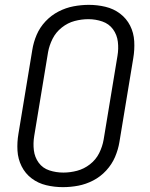

<svg xmlns="http://www.w3.org/2000/svg" viewBox="-20 -763 616 791"><path d="M239 8Q271 8 302.5 2Q334 -4 364 -19.5Q394 -35 417.5 -60.5Q441 -86 454 -116.5Q467 -147 472 -178L529 -523Q535 -558 533 -593Q531 -628 516 -657.5Q501 -687 474.5 -707Q448 -727 414.5 -735Q381 -743 346 -743Q315 -743 283 -737Q251 -731 221 -715.5Q191 -700 167.5 -675Q144 -650 131 -619.5Q118 -589 113 -557L56 -212Q50 -177 52 -142.5Q54 -108 69 -78Q84 -48 110.5 -28Q137 -8 170.5 0Q204 8 239 8ZM241 -52Q211 -52 183.5 -61Q156 -70 139.5 -92.5Q123 -115 119.5 -144Q116 -173 121 -203L178 -548Q183 -576 196.5 -603Q210 -630 234.5 -649.5Q259 -669 287.5 -676.5Q316 -684 344 -684Q374 -684 401.5 -674.5Q429 -665 445.5 -642.5Q462 -620 465.5 -591Q469 -562 464 -533L407 -188Q402 -159 388.5 -132Q375 -105 350.5 -86Q326 -67 297.5 -59.5Q269 -52 241 -52Z"/></svg>

Font: Iosevka Sparkle Light
Style: Italic
Weight: 300
Italic angle: -9°
Designer: Belleve Invis
Foundry: Belleve Invis
Version: Version 4.5.0; ttfautohint (v1.8.3)